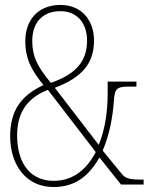

<svg xmlns="http://www.w3.org/2000/svg" viewBox="-20 -744 604 774"><path d="M196 10C292 10 344 -45 381 -109L468 0H559V-20H549C501 -20 485 -25 470 -44L394 -137C422 -203 434 -271 439 -336C442 -393 454 -395 513 -395H530V-415H414V-362C414 -299 404 -222 378 -160L201 -390C313 -433 359 -489 359 -582C359 -656 314 -724 224 -724C126 -724 82 -655 82 -579C82 -498 114 -454 155 -401C69 -361 21 -302 21 -195C21 -79 85 10 196 10ZM185 -410C131 -475 110 -516 110 -579C110 -650 149 -699 224 -699C296 -699 331 -644 331 -581C331 -498 288 -446 185 -410ZM196 -15C111 -15 49 -75 49 -199C49 -312 112 -357 173 -382L366 -131C330 -63 277 -15 196 -15Z"/></svg>

Font: Noto Serif Myanmar Condensed Thin
Style: Regular
Weight: 100
Width: 3
Designer: Ben Mitchell and the Monotype Design Team
Foundry: Monotype Imaging Inc.
Version: Version 2.106